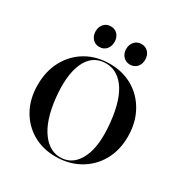

<svg xmlns="http://www.w3.org/2000/svg" viewBox="-143 -692 770 810"><g transform="rotate(30 242.0 -286.5)"><path d="M243.5 -444Q306.5 -444 355.8 -415Q405 -386 433.2 -334.2Q461.5 -282.5 461.5 -215.5Q461.5 -148.5 432.8 -97.8Q404 -47 353.5 -18.5Q303 10 238.5 10Q175.5 10 126.8 -18.5Q78 -47 50.2 -97.8Q22.5 -148.5 22.5 -215.5Q22.5 -282.5 50.5 -334Q78.5 -385.5 128.2 -414.8Q178 -444 243.5 -444ZM266.5 2.5Q322 -2.5 350.2 -62Q378.5 -121.5 367.5 -229Q356.5 -337.5 316.8 -389.8Q277 -442 217.5 -437Q158.5 -432 132 -371.2Q105.5 -310.5 116.5 -205Q128 -100 168.8 -46.2Q209.5 7.5 266.5 2.5ZM167 -483Q146.5 -483 133.8 -497.2Q121 -511.5 121 -533Q121 -554.5 133.8 -568.8Q146.5 -583 167 -583Q188 -583 200.5 -568.8Q213 -554.5 213 -533Q213 -511.5 200.5 -497.2Q188 -483 167 -483ZM316.5 -483Q296 -483 283 -497.2Q270 -511.5 270 -533Q270 -554.5 283 -568.8Q296 -583 316.5 -583Q337 -583 349.8 -568.8Q362.5 -554.5 362.5 -533Q362.5 -511.5 349.8 -497.2Q337 -483 316.5 -483Z"/></g></svg>

Font: Fraunces144ptRegular
Style: Regular
Weight: 400
Version: Version 1.000;[0bf87f6ff]